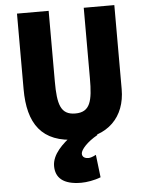

<svg xmlns="http://www.w3.org/2000/svg" viewBox="-62 -750 811 1063"><g transform="rotate(-5 343.0 -218.0)"><path d="M346 264C245 264 204 223 204 159C204 93 265 38 317 -1H457V9C401 40 363 82 363 104C363 124 380 131 398 131C407 131 421 127 440 117L455 243C420 257 376 264 346 264ZM614 -233C614 -79 517 23 343 23C146 23 73 -90 73 -280V-700H249V-308C249 -180 265 -121 347 -121C430 -121 444 -182 444 -308V-700H614Z"/></g></svg>

Font: Repo ExtraBold
Style: Bold
Weight: 700
Designer: Stefan Peev
Foundry: Context Ltd
Version: Version 1.502